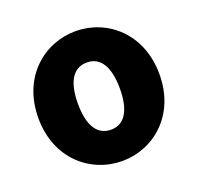

<svg xmlns="http://www.w3.org/2000/svg" viewBox="-109 -700 854 830"><g transform="rotate(-20 318.5 -284.5)"><path d="M319 14C463 14 597 -96 597 -284C597 -473 463 -583 319 -583C174 -583 40 -473 40 -284C40 -96 174 14 319 14ZM319 -130C252 -130 222 -190 222 -284C222 -379 252 -439 319 -439C385 -439 415 -379 415 -284C415 -190 385 -130 319 -130Z"/></g></svg>

Font: Noto Sans Korean Black
Style: Bold
Weight: 900
Designer: Ryoko NISHIZUKA (kana & ideographs); Paul D. Hunt (Latin, Greek & Cyrillic); Wenlong ZHANG (bopomofo); Sandoll Communica
Foundry: Adobe Systems Incorporated
Version: Version 1.000;PS 1;hotconv 1.0.78;makeotf.lib2.5.61930